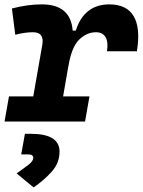

<svg xmlns="http://www.w3.org/2000/svg" viewBox="-35 -547 642 864"><path d="M-14.6 0 5.4 -113.3H114.7L155.3 -345.2Q165.5 -401.9 113.3 -401.9Q76.2 -401.9 33.7 -390.6L18.6 -508.8Q88.4 -527.3 153.3 -527.3Q283.2 -527.3 292 -409.2H306.2Q323.2 -465.8 361.3 -496.6Q399.4 -527.3 457 -527.3Q535.2 -527.3 566.7 -473.9Q598.1 -420.4 581.1 -316.4H446.3Q453.1 -357.9 439.9 -379.9Q426.8 -401.9 397 -401.9Q355.5 -401.9 321.3 -368.7Q287.1 -335.4 272.9 -249.5V-251L249 -113.3H367.7L347.7 0ZM116.2 296.4 40 233.4Q70.3 211.9 92.5 195.1Q114.7 178.2 114.7 163.1Q114.7 147.9 92.3 147.9H60.5L77.1 55.2H104Q232.9 55.2 232.9 135.3Q232.9 185.5 198.7 224.4Q164.6 263.2 116.2 296.4Z"/></svg>

Font: Cascadia Mono
Style: Bold Italic
Weight: 700
Italic angle: -10°
Monospace: yes
Designer: Aaron Bell
Foundry: Saja Typeworks
Version: Version 2404.023; ttfautohint (v1.8.4)